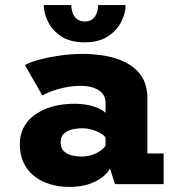

<svg xmlns="http://www.w3.org/2000/svg" viewBox="-20 -724 690 755"><path d="M252.5 11Q211.5 11 176.2 0.2Q141 -10.5 114.2 -31.8Q87.5 -53 72.8 -84.2Q58 -115.5 58 -156.5Q58 -191 70.5 -217.5Q83 -244 104.8 -262.8Q126.5 -281.5 154 -293.5Q181.5 -305.5 211.8 -310.8Q242 -316 271.5 -316Q303 -316 328.2 -310.5Q353.5 -305 370.8 -296.5Q388 -288 395 -280V-320.5Q395 -337 387.8 -349.2Q380.5 -361.5 367.2 -369.8Q354 -378 336 -382.2Q318 -386.5 297 -386.5Q272.5 -386.5 250 -382.8Q227.5 -379 208.5 -373.5Q189.5 -368 173.5 -361.5Q157.5 -355 146.5 -348.5L78 -468Q97 -479 132.5 -488.8Q168 -498.5 212.8 -505.2Q257.5 -512 305.5 -512Q340.5 -512 376.5 -507.2Q412.5 -502.5 445 -491Q477.5 -479.5 503.5 -459.8Q529.5 -440 544.5 -410.5Q559.5 -381 559.5 -339.5V-120.5H623.5V0H432L412.5 -61.5Q405 -45.5 384.5 -28.8Q364 -12 331 -0.5Q298 11 252.5 11ZM301.5 -108.5Q324.5 -108.5 344 -115.5Q363.5 -122.5 376.8 -132.5Q390 -142.5 395 -151.5V-182.5Q390 -191.5 376 -199.8Q362 -208 343 -213.8Q324 -219.5 304 -219.5Q283 -219.5 263.2 -214.8Q243.5 -210 231 -198.2Q218.5 -186.5 218.5 -165Q218.5 -143.5 229.5 -131.2Q240.5 -119 259.5 -113.8Q278.5 -108.5 301.5 -108.5ZM312.5 -557.5Q256 -557.5 220.8 -581Q185.5 -604.5 168.8 -638.8Q152 -673 152 -704H260.5Q260.5 -686 266.2 -671.5Q272 -657 283.8 -648.2Q295.5 -639.5 313.5 -639.5Q331.5 -639.5 343 -648.2Q354.5 -657 360 -671.5Q365.5 -686 365.5 -704H474Q474 -673 457 -638.8Q440 -604.5 404.2 -581Q368.5 -557.5 312.5 -557.5Z"/></svg>

Font: Trispace Thin
Style: Bold
Weight: 700
Version: Version 1.210